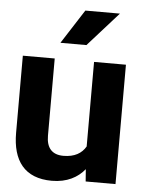

<svg xmlns="http://www.w3.org/2000/svg" viewBox="-54 -793 636 846"><g transform="rotate(5 264.0 -370.0)"><path d="M32 -187C32 -64 86 10 207 10C274 10 321 -16 352 -54L356 0H488V-528H347V-154C329 -123 298 -104 248 -104C197 -104 173 -134 173 -186V-528H32ZM192 -599H307L442 -750H289Z"/></g></svg>

Font: Asimov Pro
Style: Bd
Weight: 700
Designer: Google
Version: Version 2.000980; 2014